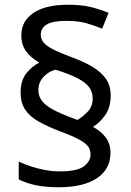

<svg xmlns="http://www.w3.org/2000/svg" viewBox="-20 -785 553 810"><path d="M67 -395Q67 -445 91 -475.5Q115 -506 146 -521Q110 -541 90 -568.5Q70 -596 70 -636Q70 -696 121 -730.5Q172 -765 267 -765Q323 -765 362 -755.5Q401 -746 438 -731L411 -664Q377 -678 343 -687.5Q309 -697 261 -697Q201 -697 176.5 -681.5Q152 -666 152 -638Q152 -620 164 -605.5Q176 -591 204.5 -576.5Q233 -562 284 -543Q336 -524 372 -502Q408 -480 427.5 -451.5Q447 -423 447 -383Q447 -332 424 -299.5Q401 -267 372 -250Q407 -231 426.5 -204.5Q446 -178 446 -140Q446 -71 388.5 -33Q331 5 228 5Q173 5 132 -3.5Q91 -12 59 -28V-103Q81 -93 109 -83.5Q137 -74 169 -68Q201 -62 232 -62Q306 -62 334 -83.5Q362 -105 362 -133Q362 -152 352.5 -166Q343 -180 315.5 -195.5Q288 -211 233 -231Q181 -251 143.5 -272Q106 -293 86.5 -322Q67 -351 67 -395ZM142 -405Q142 -381 155.5 -361.5Q169 -342 200.5 -324.5Q232 -307 285 -287L307 -279Q330 -293 350.5 -314.5Q371 -336 371 -370Q371 -395 357.5 -415Q344 -435 310 -453.5Q276 -472 214 -491Q186 -484 164 -461Q142 -438 142 -405Z"/></svg>

Font: Noto Sans Lao Looped
Style: Regular
Weight: 400
Designer: Mark Frömberg, Ben Mitchell
Foundry: The Fontpad Ltd
Version: Version 1.001